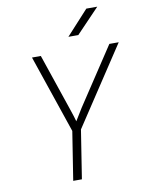

<svg xmlns="http://www.w3.org/2000/svg" viewBox="-101 -1020 824 1090"><g transform="rotate(-10 311.0 -475.0)"><path d="M231 0 275 -280 122 -730H173L285 -400Q293 -378 298.5 -359Q304 -340 307 -330Q313 -339 324.5 -358.5Q336 -378 350 -400L568 -730H622L325 -280L281 0ZM346 -810 474 -950H537L403 -810Z"/></g></svg>

Font: JetBrains Mono NL Thin
Style: Italic
Weight: 100
Italic angle: -9°
Monospace: yes
Designer: Philipp Nurullin, Konstantin Bulenkov
Foundry: JetBrains
Version: Version 2.305; ttfautohint (v1.8.4.7-5d5b)